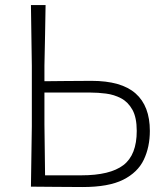

<svg xmlns="http://www.w3.org/2000/svg" viewBox="-20 -733 655 754"><path d="M304.5 1.5Q243.5 1.5 194.5 0.8Q145.5 0 101.5 0Q102.5 -60.5 103.2 -116Q104 -171.5 105 -237.5V-475Q104 -541 103.2 -596.8Q102.5 -652.5 101.5 -713H159Q158 -652.5 157 -596.8Q156 -541 154.5 -475V-414Q186.5 -414.5 233.2 -414.8Q280 -415 339 -415.5Q456.5 -415.5 512.5 -366Q568.5 -316.5 568.5 -219Q568.5 -156 544.8 -106Q521 -56 463.8 -27.2Q406.5 1.5 304.5 1.5ZM157 -44.5H299.5Q412 -44.5 464.5 -84.5Q517 -124.5 517 -219Q517 -271.5 500 -302Q483 -332.5 455.5 -347Q428 -361.5 396.2 -365.5Q364.5 -369.5 336 -369.5H154.5V-244.5Q155 -189.5 155.8 -141.8Q156.5 -94 157 -44.5Z"/></svg>

Font: Commissioner Loud ExtraLight
Style: Regular
Weight: 200
Designer: Kostas Bartsokas
Foundry: Kostas Bartsokas
Version: Version 1.000; ttfautohint (v1.8.3)